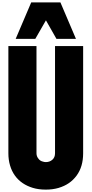

<svg xmlns="http://www.w3.org/2000/svg" viewBox="-20 -1575 765 1605"><path d="M50 -294V-1190H285V-294Q285 -268 301 -249Q307 -240 316.5 -233.5Q326 -227 339 -224Q351 -220 363 -220Q395 -220 417.5 -239.5Q440 -259 440 -294V-1190H675V-294Q675 -182 621 -108Q593 -70 556 -44.5Q519 -19 469 -4Q421 10 363 10Q302 10 254.5 -4.5Q207 -19 170 -44Q92 -97 64 -192Q50 -239 50 -294ZM111 -1250 241 -1555H485L615 -1250H452L364 -1405L275 -1250Z"/></svg>

Font: Boldonse
Style: Regular
Weight: 400
Designer: Universitype Foundry
Foundry: Universitype Foundry
Version: Version 1.000; ttfautohint (v1.8.4.7-5d5b)